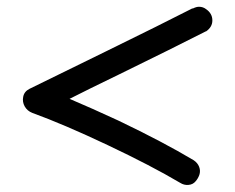

<svg xmlns="http://www.w3.org/2000/svg" viewBox="-20 -552 687 562"><path d="M543 -527.3H544.9Q554.7 -532.2 562.5 -532.2Q574.2 -532.2 583 -525.4Q601.6 -512.7 601.6 -492.2Q601.6 -472.7 583 -460H582Q492.2 -414.1 326.2 -333Q239.3 -291 183.6 -262.7Q248 -235.4 326.2 -199.2Q457 -136.7 546.9 -83Q558.6 -75.2 563 -63.5Q567.4 -51.8 563.5 -40Q559.6 -29.3 552.7 -21.5Q544.9 -11.7 531.2 -10.7Q518.6 -9.8 507.8 -16.6Q421.9 -67.4 294.9 -127.4Q168 -187.5 74.2 -221.7Q59.6 -227.5 52.2 -240.7Q44.9 -253.9 47.9 -268.6Q50.8 -284.2 66.4 -292Q129.9 -323.2 291.5 -402.3Q453.1 -481.4 541 -526.4L542 -527.3Z"/></svg>

Font: sage sans
Style: Regular
Weight: 400
Version: Version 001.032